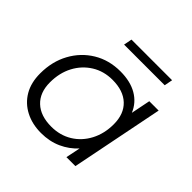

<svg xmlns="http://www.w3.org/2000/svg" viewBox="-175 -858 1029 1029"><g transform="rotate(45 339.0 -343.5)"><path d="M271 5Q204 5 152 -22Q100 -49 71 -98.5Q42 -148 42 -218Q42 -308 80.5 -378.5Q119 -449 186 -489.5Q253 -530 339 -530Q414 -530 465 -500.5Q516 -471 539 -416L561 -526H632L527 0H459L476 -83Q439 -42 387 -18.5Q335 5 271 5ZM286 -58Q352 -58 403.5 -89.5Q455 -121 484.5 -177Q514 -233 514 -304Q514 -382 468.5 -425Q423 -468 341 -468Q275 -468 223.5 -436Q172 -404 142.5 -348.5Q113 -293 113 -221Q113 -144 158.5 -101Q204 -58 286 -58ZM251 -645 260 -692H568L559 -645Z"/></g></svg>

Font: Montserrat
Style: Italic
Weight: 400
Italic angle: -11.3°
Designer: Julieta Ulanovsky
Foundry: Julieta Ulanovsky
Version: Version 9.000; ttfautohint (v1.8.4.7-5d5b)